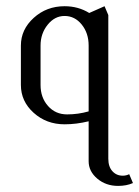

<svg xmlns="http://www.w3.org/2000/svg" viewBox="-20 -404 452 624"><path d="M47.9 -127.9V-255.9Q47.9 -308.1 89.6 -345.9Q131.3 -383.8 189.9 -383.8Q234.4 -383.8 270 -361.8L319.8 -383.8L332 -355V111.8Q332 137.7 345.2 152.3Q358.4 167 378.9 167Q390.1 167 399.9 162.1L412.1 190.9Q391.1 200.2 363.8 200.2Q324.2 200.2 296.1 176.5Q268.1 152.8 268.1 120.1V-9.8Q228 0 189.9 0Q130.9 0 89.4 -37.4Q47.9 -74.7 47.9 -127.9ZM111.8 -127.9Q111.8 -86.9 136 -59.6Q160.2 -32.2 198.2 -32.2Q233.9 -32.2 268.1 -42V-255.9Q268.1 -296.4 245.6 -324.2Q223.1 -352.1 189.9 -352.1Q157.7 -352.1 134.8 -323.5Q111.8 -294.9 111.8 -255.9Z"/></svg>

Font: Gawaa
Style: Regular
Weight: 400
Designer: T. Christopher White
Version: Version 1.0